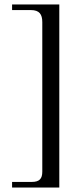

<svg xmlns="http://www.w3.org/2000/svg" viewBox="-20 -682 373 858"><path d="M245 156V-662H34V-637H118C156 -637 169 -618 169 -583V85C169 116 157 131 122 131H34V156Z"/></svg>

Font: XITS
Style: Regular
Weight: 400
Designer: MicroPress Inc., with final additions and corrections provided by Coen Hoffman, Elsevier (retired)
Version: Version 1.302